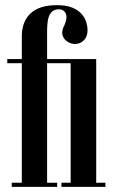

<svg xmlns="http://www.w3.org/2000/svg" viewBox="-20 -724 437 744"><path d="M64.5 -583.2Q64.5 -640 98.4 -672Q132.2 -704 200.8 -704Q236.2 -704 259.2 -694.8Q282.2 -685.5 295.5 -670.6Q308.8 -655.8 314 -638.9Q319.2 -622 319.2 -606.8Q319.2 -583 306.1 -569.1Q293 -555.2 274.9 -553.8Q256.8 -552.2 240 -563.5Q225.8 -573.2 221.9 -589.1Q218 -605 230.8 -629.2Q239 -649.5 237.2 -662.4Q235.5 -675.2 227.4 -681.6Q219.2 -688 209 -688Q187.2 -688 177.4 -674.5Q167.5 -661 165 -642.2Q162.5 -623.5 162.5 -606.5V0H64.5ZM25.5 0V-16H64.5V0ZM162.5 0V-16H201.5V0ZM162.5 -479V-495H247.5V-479ZM8.2 -479V-495H64.5V-479ZM253.8 -495H352.8V0H253.8ZM352.8 0V-16H388.5V0ZM218 0V-16H253.8V0ZM218 -479V-495H253.8V-479Z"/></svg>

Font: Emberly Black
Style: Regular
Weight: 900
Designer: Rajesh Rajput
Foundry: Rajesh Rajput
Version: Version 1.000